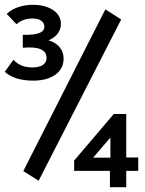

<svg xmlns="http://www.w3.org/2000/svg" viewBox="-23 -710 606 800"><path d="M115 -374C196 -374 242 -412 242 -465C242 -510 210 -533 179 -542C205 -552 231 -575 231 -611C231 -658 182 -690 115 -690C77 -690 34 -680 5 -652L46 -609C64 -626 88 -633 113 -633C143 -633 162 -619 162 -599C162 -579 143 -563 72 -565V-511C138 -517 171 -503 171 -468C171 -444 150 -429 112 -429C76 -429 51 -441 33 -461L-3 -411C23 -386 66 -374 115 -374ZM138 43 482 -629 416 -671 74 3ZM435 70H503V2H553V-54H503V-235H451L286 -41V2H435ZM365 -53 437 -137V-53Z"/></svg>

Font: Inconsolata SemiExpanded
Style: Bold
Weight: 700
Width: 6
Monospace: yes
Designer: Raph Levien, Cyreal, Brenton Simpson
Foundry: Raph Levien, Cyreal, Google
Version: Version 3.100